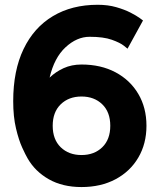

<svg xmlns="http://www.w3.org/2000/svg" viewBox="-20 -755 655 788"><path d="M380.9 -735.4Q422.9 -735.4 457 -725.6Q491.2 -715.8 515.9 -703.1Q540.5 -690.4 553.7 -680.7Q566.9 -670.9 566.9 -670.9L503.4 -555.2Q503.4 -555.2 488.3 -567.4Q473.1 -579.6 439 -591.8Q404.8 -604 347.7 -604Q295.4 -604 249 -561Q202.6 -518.1 183.6 -436.5Q208.5 -460.4 241.2 -475.3Q273.9 -490.2 314.5 -490.2Q394 -490.2 454.1 -458.3Q514.2 -426.3 547.6 -369.6Q581.1 -313 581.1 -238.8Q581.1 -165 547.6 -108.2Q514.2 -51.3 454.1 -19.3Q394 12.7 314.5 12.7Q236.8 12.7 180.4 -19.3Q124 -51.3 93.3 -105Q85.4 -118.2 71.3 -148.9Q57.1 -179.7 45.7 -227.8Q34.2 -275.9 34.2 -339.8Q34.2 -465.3 76.7 -553.7Q119.1 -642.1 197 -688.7Q274.9 -735.4 380.9 -735.4ZM196.3 -238.8Q196.3 -182.6 229.2 -150.6Q262.2 -118.7 314.5 -118.7Q366.7 -118.7 399.7 -150.6Q432.6 -182.6 432.6 -238.8Q432.6 -294.9 399.7 -326.9Q366.7 -358.9 314.5 -358.9Q262.2 -358.9 229.2 -326.9Q196.3 -294.9 196.3 -238.8Z"/></svg>

Font: Giphurs
Style: Bold
Weight: 700
Version: Version 0.920; ttfautohint (v1.8.4.7-5d5b)